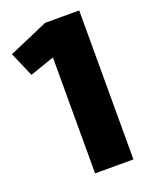

<svg xmlns="http://www.w3.org/2000/svg" viewBox="-133 -774 671 848"><g transform="rotate(-20 202.5 -350.0)"><path d="M0 -620.1 185.1 -700.2H345.2V0H165V-544.9L49.8 -504.9Z"/></g></svg>

Font: Russo One
Style: Regular
Weight: 400
Designer: Jovanny lemonad
Foundry: Jovanny Lemonad
Version: Version 1.000